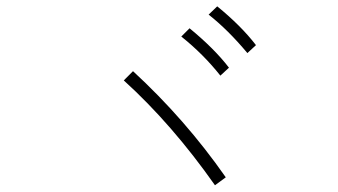

<svg xmlns="http://www.w3.org/2000/svg" viewBox="-20 -833 1040 590"><path d="M360.4 -585.9 388.7 -614.3Q549.8 -465.8 673.8 -288.1L640.6 -263.7Q508.8 -451.2 360.4 -585.9ZM621.1 -788.1 647.5 -813.5Q720.7 -753.9 766.6 -694.3L740.2 -669.9Q680.7 -741.2 621.1 -788.1ZM537.1 -720.7 562.5 -746.1Q638.7 -683.6 683.6 -625L657.2 -600.6Q604.5 -667 537.1 -720.7Z"/></svg>

Font: Gothic A1 ExtraLight
Style: Regular
Weight: 275
Designer: HanYang I&C Co.,Ltd.
Foundry: HanYang I&C Co.,Ltd.
Version: Version 2.50